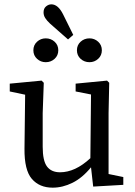

<svg xmlns="http://www.w3.org/2000/svg" viewBox="-20 -853 623 886"><path d="M223 13Q162 13 127 -27.5Q92 -68 93 -167L96 -416L25 -431V-467L172 -481L182 -471L177 -331V-176Q177 -111 197 -84.5Q217 -58 257 -58Q327 -58 397 -123L400 -417L329 -431V-467L474 -481L484 -471L481 -331V-50L549 -36V0L410 8L400 -81Q360 -32 314.5 -9.5Q269 13 223 13ZM134 -621Q134 -645 151 -660.5Q168 -676 191 -676Q215 -676 232 -660.5Q249 -645 249 -621Q249 -597 232 -581.5Q215 -566 191 -566Q168 -566 151 -581.5Q134 -597 134 -621ZM294 -671 211 -744Q196 -758 188.5 -770Q181 -782 181 -796Q181 -814 192.5 -823.5Q204 -833 217 -833Q248 -833 271 -787L318 -692ZM335 -621Q335 -645 352 -660.5Q369 -676 393 -676Q416 -676 433 -660.5Q450 -645 450 -621Q450 -597 433 -581.5Q416 -566 393 -566Q369 -566 352 -581.5Q335 -597 335 -621Z"/></svg>

Font: Source Serif Pro
Style: Regular
Weight: 400
Designer: Frank Grießhammer
Foundry: Adobe Systems Incorporated
Version: Version 3.001;hotconv 1.0.111;makeotfexe 2.5.65597